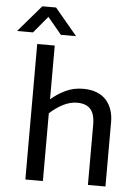

<svg xmlns="http://www.w3.org/2000/svg" viewBox="-95 -915 694 960"><g transform="rotate(5 251.5 -435.0)"><path d="M157 0H69V-680H157V-410Q190 -439 230 -458Q270 -477 318 -477Q357 -477 386 -465.5Q415 -454 433.5 -433.5Q452 -413 461.5 -385Q471 -357 471 -324V0H383V-302Q383 -356 361 -380.5Q339 -405 294 -405Q260 -405 225.5 -388Q191 -371 157 -340ZM259 -736H183L113 -820L43 -736H-37L78 -870H147Z"/></g></svg>

Font: Mukta
Style: Regular
Weight: 400
Designer: Girish Dalvi and Yashodeep Gholap
Foundry: Ek Type
Version: Version 2.538;PS 1.001;hotconv 16.6.51;makeotf.lib2.5.65220;